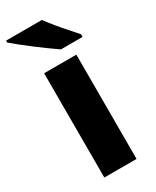

<svg xmlns="http://www.w3.org/2000/svg" viewBox="-203 -821 712 877"><g transform="rotate(-30 153.5 -383.0)"><path d="M241 0H71V-550H241ZM184 -766Q200 -744 222 -717Q244 -690 267 -664.5Q290 -639 306 -620V-606H192Q173 -619 146 -638.5Q119 -658 90.5 -679.5Q62 -701 36.5 -721.5Q11 -742 -5 -756V-766Z"/></g></svg>

Font: Noto Sans Syriac Eastern ExtraBold
Style: Regular
Weight: 800
Designer: Patrick Giasson and the Monotype Design Team
Foundry: Monotype Imaging Inc.
Version: Version 3.001